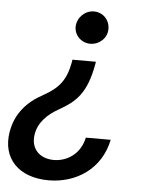

<svg xmlns="http://www.w3.org/2000/svg" viewBox="-53 -592 632 830"><g transform="rotate(5 263.0 -177.0)"><path d="M346.6 -322.8 348.4 -333.1H246.4L245 -322.8C230.5 -243.3 200.3 -206.7 134.2 -170.1C64.6 -132.8 16.3 -78.1 3.2 1.8C-16 117.2 58.9 195.3 188.9 195.3C308.9 195.3 415.5 125.4 441.4 -2.5H333.5C317.5 72.8 257.8 105.8 203.5 105.8C142.8 105.8 101.6 65.7 111.9 2.8C120 -50.4 159.8 -87.4 206 -113.6C277.3 -153.8 323.9 -193.5 346.6 -322.8ZM247.9 -478C246.4 -439.6 278.4 -408.4 316.8 -408.4C355.8 -408.4 389.6 -438.6 389.9 -478C390.6 -517.4 361.2 -549 321 -549C283 -549 249.6 -517.4 247.9 -478Z"/></g></svg>

Font: Magic Ui Pro Medium
Style: Italic
Weight: 500
Italic angle: -9.39999°
Designer: Stefan Endress, Andreas Faust
Version: Version 1.000;FEAKit 1.0